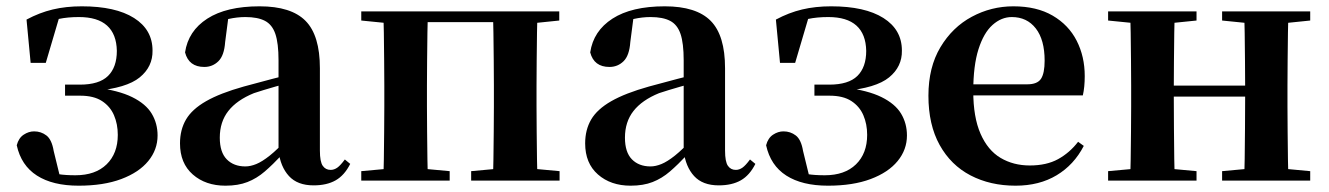

<svg xmlns="http://www.w3.org/2000/svg" viewBox="-20 -572 4207 608"><path d="M229 16Q147 16 97 -16Q47 -48 33 -112Q39 -135 55 -145.5Q71 -156 88 -156Q110 -156 127 -143Q144 -130 150 -94L172 -4L115 -35Q143 -24 165 -20.5Q187 -17 219 -17Q282 -17 317.5 -51.5Q353 -86 353 -145Q353 -179 341 -207Q329 -235 303 -252Q277 -269 234 -269H186V-304H233Q294 -304 322 -331.5Q350 -359 350 -411Q349 -464 319 -491Q289 -518 230 -518Q194 -518 166 -512Q138 -506 110 -491L169 -522L125 -373H77L64 -510Q105 -532 147 -542Q189 -552 239 -552Q346 -552 404.5 -515Q463 -478 463 -412Q464 -361 422.5 -327Q381 -293 280 -284L281 -295Q355 -286 398.5 -264.5Q442 -243 460.5 -212Q479 -181 479 -143Q479 -98 449.5 -62Q420 -26 364 -5Q308 16 229 16Z M694 16Q631 16 590.5 -19.5Q550 -55 550 -118Q550 -161 569 -193.5Q588 -226 632.5 -251.5Q677 -277 752 -298Q792 -309 841.5 -322Q891 -335 931 -344V-319Q891 -309 851 -297.5Q811 -286 784 -277Q730 -255 703 -220.5Q676 -186 676 -136Q676 -90 698 -67.5Q720 -45 757 -45Q773 -45 791.5 -52.5Q810 -60 834.5 -79.5Q859 -99 892 -135L908 -82H873Q844 -51 818.5 -29Q793 -7 763.5 4.5Q734 16 694 16ZM973 15Q922 15 895 -14.5Q868 -44 862 -94V-97V-381Q862 -435 852 -464.5Q842 -494 819 -506Q796 -518 757 -518Q731 -518 704 -512Q677 -506 641 -491L703 -516L693 -439Q690 -396 671.5 -378Q653 -360 627 -360Q578 -360 566 -406Q576 -474 636.5 -513Q697 -552 802 -552Q902 -552 947.5 -506Q993 -460 993 -356V-95Q993 -60 1002 -47Q1011 -34 1027 -34Q1038 -34 1048 -41Q1058 -48 1072 -67L1089 -53Q1071 -17 1043 -1Q1015 15 973 15Z M1193 0Q1195 -25 1195.5 -67Q1196 -109 1196.5 -154.5Q1197 -200 1197 -235V-301Q1197 -336 1196.5 -381Q1196 -426 1195.5 -468.5Q1195 -511 1193 -536H1335Q1334 -511 1333.5 -468.5Q1333 -426 1332.5 -381Q1332 -336 1332 -301V-235Q1332 -200 1332.5 -154.5Q1333 -109 1333.5 -67Q1334 -25 1335 0ZM1541 0Q1542 -25 1542.5 -67Q1543 -109 1543.5 -154.5Q1544 -200 1544 -235V-301Q1544 -336 1543.5 -381Q1543 -426 1542.5 -468.5Q1542 -511 1541 -536H1682Q1681 -511 1680.5 -468.5Q1680 -426 1679.5 -381Q1679 -336 1679 -301V-235Q1679 -200 1679.5 -154.5Q1680 -109 1680.5 -67Q1681 -25 1682 0ZM1124 0V-30L1234 -40H1296L1404 -30V0ZM1472 0V-30L1581 -40H1644L1752 -30V0ZM1124 -507V-536H1264V-496H1234ZM1612 -496V-536H1751V-507L1644 -496ZM1264 -502V-536H1612V-502Z M1977 16Q1914 16 1873.5 -19.5Q1833 -55 1833 -118Q1833 -161 1852 -193.5Q1871 -226 1915.5 -251.5Q1960 -277 2035 -298Q2075 -309 2124.5 -322Q2174 -335 2214 -344V-319Q2174 -309 2134 -297.5Q2094 -286 2067 -277Q2013 -255 1986 -220.5Q1959 -186 1959 -136Q1959 -90 1981 -67.5Q2003 -45 2040 -45Q2056 -45 2074.5 -52.5Q2093 -60 2117.5 -79.5Q2142 -99 2175 -135L2191 -82H2156Q2127 -51 2101.5 -29Q2076 -7 2046.5 4.5Q2017 16 1977 16ZM2256 15Q2205 15 2178 -14.5Q2151 -44 2145 -94V-97V-381Q2145 -435 2135 -464.5Q2125 -494 2102 -506Q2079 -518 2040 -518Q2014 -518 1987 -512Q1960 -506 1924 -491L1986 -516L1976 -439Q1973 -396 1954.5 -378Q1936 -360 1910 -360Q1861 -360 1849 -406Q1859 -474 1919.5 -513Q1980 -552 2085 -552Q2185 -552 2230.5 -506Q2276 -460 2276 -356V-95Q2276 -60 2285 -47Q2294 -34 2310 -34Q2321 -34 2331 -41Q2341 -48 2355 -67L2372 -53Q2354 -17 2326 -1Q2298 15 2256 15Z M2602 16Q2520 16 2470 -16Q2420 -48 2406 -112Q2412 -135 2428 -145.5Q2444 -156 2461 -156Q2483 -156 2500 -143Q2517 -130 2523 -94L2545 -4L2488 -35Q2516 -24 2538 -20.5Q2560 -17 2592 -17Q2655 -17 2690.5 -51.5Q2726 -86 2726 -145Q2726 -179 2714 -207Q2702 -235 2676 -252Q2650 -269 2607 -269H2559V-304H2606Q2667 -304 2695 -331.5Q2723 -359 2723 -411Q2722 -464 2692 -491Q2662 -518 2603 -518Q2567 -518 2539 -512Q2511 -506 2483 -491L2542 -522L2498 -373H2450L2437 -510Q2478 -532 2520 -542Q2562 -552 2612 -552Q2719 -552 2777.5 -515Q2836 -478 2836 -412Q2837 -361 2795.5 -327Q2754 -293 2653 -284L2654 -295Q2728 -286 2771.5 -264.5Q2815 -243 2833.5 -212Q2852 -181 2852 -143Q2852 -98 2822.5 -62Q2793 -26 2737 -5Q2681 16 2602 16Z M3196 16Q3116 16 3053.5 -16.5Q2991 -49 2955.5 -113Q2920 -177 2920 -269Q2920 -359 2958 -422.5Q2996 -486 3057.5 -519Q3119 -552 3189 -552Q3263 -552 3313.5 -522.5Q3364 -493 3389.5 -443Q3415 -393 3415 -331Q3415 -296 3409 -270H2978V-305H3233Q3265 -305 3276.5 -322.5Q3288 -340 3288 -380Q3288 -446 3260 -482Q3232 -518 3184 -518Q3151 -518 3123 -493Q3095 -468 3078.5 -416Q3062 -364 3062 -283Q3062 -201 3085 -148.5Q3108 -96 3148.5 -72Q3189 -48 3241 -48Q3294 -48 3330.5 -68Q3367 -88 3394 -123L3412 -110Q3381 -50 3326 -17Q3271 16 3196 16Z M3558 0Q3560 -25 3560.5 -67Q3561 -109 3561.5 -154.5Q3562 -200 3562 -235V-301Q3562 -336 3561.5 -381Q3561 -426 3560.5 -468.5Q3560 -511 3558 -536H3700Q3699 -511 3698.5 -468Q3698 -425 3697.5 -378Q3697 -331 3697 -292V-271Q3697 -218 3697.5 -165Q3698 -112 3698.5 -68.5Q3699 -25 3700 0ZM3919 0Q3921 -25 3921.5 -68.5Q3922 -112 3922.5 -165Q3923 -218 3923 -271V-292Q3923 -331 3922.5 -378Q3922 -425 3921.5 -468Q3921 -511 3919 -536H4060Q4059 -511 4058.5 -468.5Q4058 -426 4057.5 -381Q4057 -336 4057 -301V-235Q4057 -200 4057.5 -154.5Q4058 -109 4058.5 -67Q4059 -25 4060 0ZM3489 0V-30L3599 -40H3661L3769 -30V0ZM3489 -507V-536H3769V-507L3661 -496H3599ZM3850 0V-30L3959 -40H4022L4129 -30V0ZM3850 -507V-536H4129V-507L4022 -496H3959ZM3629 -266V-301H3989V-266Z"/></svg>

Font: Noto Serif TC
Style: Bold
Weight: 700
Designer: Ryoko NISHIZUKA 西塚涼子 (kana & ideographs); Frank Grießhammer (Latin, Greek & Cyrillic); Wenlong ZHANG 张文龙 (bopomofo); San
Foundry: Adobe
Version: Version 2.002-H1;hotconv 1.1.0;makeotfexe 2.6.0